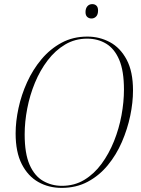

<svg xmlns="http://www.w3.org/2000/svg" viewBox="-20 -903 685 934"><path d="M280 11Q217 11 166.5 -17.5Q116 -46 86 -104.5Q56 -163 56 -254Q56 -312 70 -377Q84 -442 112 -503.5Q140 -565 182 -615Q224 -665 279.5 -695Q335 -725 405 -725Q464 -725 514.5 -698Q565 -671 596 -613Q627 -555 627 -463Q627 -404 613.5 -339.5Q600 -275 573 -212.5Q546 -150 504.5 -99.5Q463 -49 407 -19Q351 11 280 11ZM281 1Q342 1 390 -28Q438 -57 474 -106Q510 -155 534.5 -216Q559 -277 571 -342Q583 -407 583 -467Q583 -558 560 -612Q537 -666 496.5 -690.5Q456 -715 404 -715Q345 -715 297 -686.5Q249 -658 212 -609.5Q175 -561 150 -500.5Q125 -440 112.5 -375Q100 -310 100 -249Q100 -156 124 -101.5Q148 -47 189.5 -23Q231 1 281 1ZM425 -813Q413 -813 404.5 -820.5Q396 -828 396 -844Q396 -862 405 -872.5Q414 -883 429 -883Q441 -883 449 -875.5Q457 -868 457 -852Q457 -832 447.5 -822.5Q438 -813 425 -813Z"/></svg>

Font: Noto Serif Display SemiCondensed ExtraLight
Style: Italic
Weight: 200
Width: 4
Italic angle: -12°
Designer: Monotype Design Team
Foundry: Monotype Imaging Inc.
Version: Version 2.009